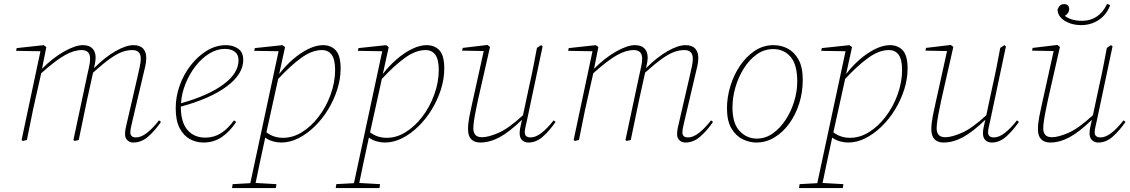

<svg xmlns="http://www.w3.org/2000/svg" viewBox="-20 -713 5755 978"><path d="M659 13Q641 13 629 1.5Q617 -10 617 -28Q617 -48 620.5 -62Q624 -76 629 -99L681 -324Q686 -348 691.5 -371.5Q697 -395 697 -414Q697 -458 654 -458Q628 -458 601 -448Q574 -438 539 -413Q504 -388 454 -343Q452 -333 449.5 -322.5Q447 -312 445 -302L424 -207Q413 -155 402.5 -103.5Q392 -52 381 0L360 5L354 0L423 -324Q428 -348 433.5 -371.5Q439 -395 439 -414Q439 -458 396 -458Q357 -458 310.5 -432Q264 -406 190 -340L160 -207Q148 -155 138 -103.5Q128 -52 117 0L96 5L90 0L186 -452L62 -454L65 -468L203 -483L216 -473L194 -363Q250 -419 307 -451Q364 -483 402 -483Q435 -483 451 -466Q467 -449 467 -421Q467 -400 459 -366Q515 -422 568.5 -452.5Q622 -483 660 -483Q693 -483 709 -465.5Q725 -448 725 -419Q725 -396 719.5 -373.5Q714 -351 707 -321L655 -99Q652 -85 648 -68.5Q644 -52 644 -38Q644 -13 673 -13Q699 -13 729 -36.5Q759 -60 790 -100L800 -92Q769 -47 734.5 -17Q700 13 659 13Z M1125 -464Q1085 -464 1046 -440Q1007 -416 976 -376Q945 -336 925 -286.5Q905 -237 902 -187Q1041 -226 1118 -283Q1195 -340 1195 -406Q1195 -435 1176 -449.5Q1157 -464 1125 -464ZM1016 13Q980 13 948 -4Q916 -21 895.5 -59.5Q875 -98 875 -162Q875 -221 895.5 -278Q916 -335 952 -381Q988 -427 1034 -455Q1080 -483 1131 -483Q1167 -483 1193 -465Q1219 -447 1219 -408Q1219 -335 1134.5 -272.5Q1050 -210 901 -170Q901 -91 934.5 -51.5Q968 -12 1026 -12Q1070 -12 1105.5 -34.5Q1141 -57 1172 -100L1183 -92Q1151 -43 1110 -15Q1069 13 1016 13Z M1162 245 1165 225 1255 220 1399 -452 1275 -454 1278 -468 1419 -483 1432 -473 1402 -336Q1434 -378 1473 -411.5Q1512 -445 1551.5 -464Q1591 -483 1625 -483Q1666 -483 1690.5 -456.5Q1715 -430 1715 -364Q1715 -311 1698 -257.5Q1681 -204 1651.5 -155.5Q1622 -107 1583 -69Q1544 -31 1500.5 -9Q1457 13 1412 13Q1392 13 1370.5 7Q1349 1 1331 -12Q1314 67 1302.5 120.5Q1291 174 1282 219L1388 225L1385 245ZM1620 -458Q1569 -458 1513.5 -417.5Q1458 -377 1397 -311L1337 -39Q1357 -24 1378 -17.5Q1399 -11 1422 -11Q1472 -11 1518.5 -40Q1565 -69 1601 -116Q1641 -167 1664 -231Q1687 -295 1687 -356Q1687 -410 1669.5 -434Q1652 -458 1620 -458Z M1690 245 1693 225 1783 220 1927 -452 1803 -454 1806 -468 1947 -483 1960 -473 1930 -336Q1962 -378 2001 -411.5Q2040 -445 2079.5 -464Q2119 -483 2153 -483Q2194 -483 2218.5 -456.5Q2243 -430 2243 -364Q2243 -311 2226 -257.5Q2209 -204 2179.5 -155.5Q2150 -107 2111 -69Q2072 -31 2028.5 -9Q1985 13 1940 13Q1920 13 1898.5 7Q1877 1 1859 -12Q1842 67 1830.5 120.5Q1819 174 1810 219L1916 225L1913 245ZM2148 -458Q2097 -458 2041.5 -417.5Q1986 -377 1925 -311L1865 -39Q1885 -24 1906 -17.5Q1927 -11 1950 -11Q2000 -11 2046.5 -40Q2093 -69 2129 -116Q2169 -167 2192 -231Q2215 -295 2215 -356Q2215 -410 2197.5 -434Q2180 -458 2148 -458Z M2426 13Q2397 13 2380.5 -3.5Q2364 -20 2364 -55Q2364 -84 2371 -120Q2378 -156 2385 -186L2444 -453L2334 -455L2337 -469L2463 -484L2476 -474L2415 -205Q2411 -185 2405 -156.5Q2399 -128 2395 -101.5Q2391 -75 2391 -59Q2391 -39 2401 -26.5Q2411 -14 2436 -14Q2467 -14 2518.5 -36Q2570 -58 2644 -126L2676 -276Q2687 -324 2696.5 -372.5Q2706 -421 2715 -469L2736 -483L2744 -477L2664 -99Q2661 -85 2657 -68Q2653 -51 2653 -39Q2653 -13 2683 -13Q2709 -13 2739 -36.5Q2769 -60 2800 -100L2810 -92Q2779 -47 2745 -17Q2711 13 2672 13Q2652 13 2639.5 1Q2627 -11 2627 -33Q2627 -49 2630 -62.5Q2633 -76 2638 -99L2639 -103Q2575 -41 2525 -14Q2475 13 2426 13Z M3471 13Q3453 13 3441 1.5Q3429 -10 3429 -28Q3429 -48 3432.5 -62Q3436 -76 3441 -99L3493 -324Q3498 -348 3503.5 -371.5Q3509 -395 3509 -414Q3509 -458 3466 -458Q3440 -458 3413 -448Q3386 -438 3351 -413Q3316 -388 3266 -343Q3264 -333 3261.5 -322.5Q3259 -312 3257 -302L3236 -207Q3225 -155 3214.5 -103.5Q3204 -52 3193 0L3172 5L3166 0L3235 -324Q3240 -348 3245.5 -371.5Q3251 -395 3251 -414Q3251 -458 3208 -458Q3169 -458 3122.5 -432Q3076 -406 3002 -340L2972 -207Q2960 -155 2950 -103.5Q2940 -52 2929 0L2908 5L2902 0L2998 -452L2874 -454L2877 -468L3015 -483L3028 -473L3006 -363Q3062 -419 3119 -451Q3176 -483 3214 -483Q3247 -483 3263 -466Q3279 -449 3279 -421Q3279 -400 3271 -366Q3327 -422 3380.5 -452.5Q3434 -483 3472 -483Q3505 -483 3521 -465.5Q3537 -448 3537 -419Q3537 -396 3531.5 -373.5Q3526 -351 3519 -321L3467 -99Q3464 -85 3460 -68.5Q3456 -52 3456 -38Q3456 -13 3485 -13Q3511 -13 3541 -36.5Q3571 -60 3602 -100L3612 -92Q3581 -47 3546.5 -17Q3512 13 3471 13Z M3832 13Q3798 13 3763.5 -3.5Q3729 -20 3706 -58.5Q3683 -97 3683 -161Q3683 -218 3700.5 -275Q3718 -332 3750 -379Q3782 -426 3825 -454.5Q3868 -483 3920 -483Q3960 -483 3993.5 -465Q4027 -447 4048 -408.5Q4069 -370 4069 -306Q4069 -243 4051 -186Q4033 -129 4000.5 -84Q3968 -39 3925 -13Q3882 13 3832 13ZM3835 -7Q3879 -7 3916.5 -33.5Q3954 -60 3982 -103Q4010 -146 4025.5 -197Q4041 -248 4041 -298Q4041 -384 4007 -423.5Q3973 -463 3919 -463Q3872 -463 3834 -435.5Q3796 -408 3768.5 -364Q3741 -320 3726 -268Q3711 -216 3711 -166Q3711 -84 3747.5 -45.5Q3784 -7 3835 -7Z M4050 245 4053 225 4143 220 4287 -452 4163 -454 4166 -468 4307 -483 4320 -473 4290 -336Q4322 -378 4361 -411.5Q4400 -445 4439.5 -464Q4479 -483 4513 -483Q4554 -483 4578.5 -456.5Q4603 -430 4603 -364Q4603 -311 4586 -257.5Q4569 -204 4539.5 -155.5Q4510 -107 4471 -69Q4432 -31 4388.5 -9Q4345 13 4300 13Q4280 13 4258.5 7Q4237 1 4219 -12Q4202 67 4190.5 120.5Q4179 174 4170 219L4276 225L4273 245ZM4508 -458Q4457 -458 4401.5 -417.5Q4346 -377 4285 -311L4225 -39Q4245 -24 4266 -17.5Q4287 -11 4310 -11Q4360 -11 4406.5 -40Q4453 -69 4489 -116Q4529 -167 4552 -231Q4575 -295 4575 -356Q4575 -410 4557.5 -434Q4540 -458 4508 -458Z M4786 13Q4757 13 4740.5 -3.5Q4724 -20 4724 -55Q4724 -84 4731 -120Q4738 -156 4745 -186L4804 -453L4694 -455L4697 -469L4823 -484L4836 -474L4775 -205Q4771 -185 4765 -156.5Q4759 -128 4755 -101.5Q4751 -75 4751 -59Q4751 -39 4761 -26.5Q4771 -14 4796 -14Q4827 -14 4878.5 -36Q4930 -58 5004 -126L5036 -276Q5047 -324 5056.5 -372.5Q5066 -421 5075 -469L5096 -483L5104 -477L5024 -99Q5021 -85 5017 -68Q5013 -51 5013 -39Q5013 -13 5043 -13Q5069 -13 5099 -36.5Q5129 -60 5160 -100L5170 -92Q5139 -47 5105 -17Q5071 13 5032 13Q5012 13 4999.5 1Q4987 -11 4987 -33Q4987 -49 4990 -62.5Q4993 -76 4998 -99L4999 -103Q4935 -41 4885 -14Q4835 13 4786 13Z M5329 13Q5300 13 5283.5 -3.5Q5267 -20 5267 -55Q5267 -84 5274 -120Q5281 -156 5288 -186L5347 -453L5237 -455L5240 -469L5366 -484L5379 -474L5318 -205Q5314 -185 5308 -156.5Q5302 -128 5298 -101.5Q5294 -75 5294 -59Q5294 -39 5304 -26.5Q5314 -14 5339 -14Q5370 -14 5421.5 -36Q5473 -58 5547 -126L5579 -276Q5590 -324 5599.5 -372.5Q5609 -421 5618 -469L5639 -483L5647 -477L5567 -99Q5564 -85 5560 -68Q5556 -51 5556 -39Q5556 -13 5586 -13Q5612 -13 5642 -36.5Q5672 -60 5703 -100L5713 -92Q5682 -47 5648 -17Q5614 13 5575 13Q5555 13 5542.5 1Q5530 -11 5530 -33Q5530 -49 5533 -62.5Q5536 -76 5541 -99L5542 -103Q5478 -41 5428 -14Q5378 13 5329 13ZM5486 -585Q5439 -585 5403 -607.5Q5367 -630 5367 -665Q5377 -692 5400 -692Q5426 -692 5426 -666Q5426 -646 5404 -632Q5418 -621 5440 -614Q5462 -607 5493 -607Q5534 -607 5566.5 -628.5Q5599 -650 5619 -693L5635 -687Q5617 -638 5577 -611.5Q5537 -585 5486 -585Z"/></svg>

Font: Source Serif Pro ExtraLight
Style: Italic
Weight: 200
Italic angle: -12°
Designer: Frank Grießhammer
Foundry: Adobe Systems Incorporated
Version: Version 3.001;hotconv 1.0.111;makeotfexe 2.5.65597